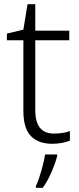

<svg xmlns="http://www.w3.org/2000/svg" viewBox="-20 -679 380 920"><path d="M238 -39Q260 -39 280 -42Q300 -45 315 -51V-5Q300 1 278 5.5Q256 10 231 10Q164 10 128 -27Q92 -64 92 -148V-486H13V-518L92 -537L112 -659H149V-532H312V-486H149V-151Q149 -39 238 -39ZM254 68Q246 101 227.5 144Q209 187 185 221H152V212Q160 196 169 168.5Q178 141 185.5 111.5Q193 82 196 61H254Z"/></svg>

Font: Noto Sans Tamil Light
Style: Regular
Weight: 300
Designer: Jelle Bosma - Monotype Design Team
Foundry: Monotype Imaging Inc.
Version: Version 2.004; ttfautohint (v1.8.4.7-5d5b)